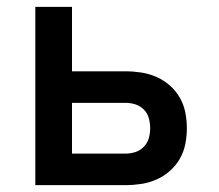

<svg xmlns="http://www.w3.org/2000/svg" viewBox="-20 -540 640 560"><path d="M83 0V-520H190V-332H346Q369 -332 392 -328.5Q415 -325 436.5 -315.5Q458 -306 475.5 -290.5Q493 -275 504.5 -255Q516 -235 520.5 -212Q525 -189 525 -166Q525 -143 520.5 -120Q516 -97 504.5 -77Q493 -57 475.5 -41.5Q458 -26 436.5 -16.5Q415 -7 392 -3.5Q369 0 346 0ZM190 -92H346Q361 -92 375 -96.5Q389 -101 399.5 -112Q410 -123 414 -137Q418 -151 418 -166Q418 -181 414 -195.5Q410 -210 399.5 -220.5Q389 -231 375 -235.5Q361 -240 346 -240H190Z"/></svg>

Font: Iosevka Semibold Extended
Style: Regular
Weight: 600
Width: 7
Monospace: yes
Designer: Belleve Invis
Foundry: Belleve Invis
Version: Version 32.5.0; ttfautohint (v1.8.4)